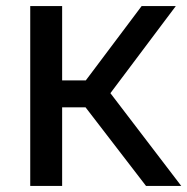

<svg xmlns="http://www.w3.org/2000/svg" viewBox="-20 -615 620 635"><path d="M463 0 229.5 -303.5 448.5 -595H561.5L334 -292L335.5 -319.5L579.5 0ZM80 0V-595H185.5V0ZM169.5 -260V-349H273.5V-260Z"/></svg>

Font: Encode Sans SC Condensed Thin Medium
Style: Regular
Weight: 500
Version: Version 3.002